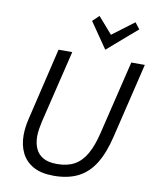

<svg xmlns="http://www.w3.org/2000/svg" viewBox="-99 -998 885 1089"><g transform="rotate(10 343.0 -453.0)"><path d="M285 16Q213 16 167.5 -9.5Q122 -35 100 -79.5Q78 -124 78 -182Q78 -204 81 -227.5Q84 -251 90 -276L189 -693H268L167 -275Q162 -253 158.5 -230.5Q155 -208 155 -188Q155 -150 168 -119.5Q181 -89 211 -71Q241 -53 293 -53Q352 -53 392.5 -75.5Q433 -98 460.5 -146Q488 -194 506 -270L608 -693H686L582 -260Q559 -164 521 -103Q483 -42 425 -13Q367 16 285 16ZM450 -739 348 -887 385 -922 467 -828 592 -922 620 -886Z"/></g></svg>

Font: Ubuntu Sans
Style: Italic
Weight: 400
Italic angle: -13.5°
Designer: Dalton Maag Ltd
Foundry: Dalton Maag Ltd
Version: Version 1.006